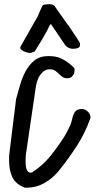

<svg xmlns="http://www.w3.org/2000/svg" viewBox="-20 -876 461 896"><path d="M22.5 -149.4Q34.2 -247.1 41 -299.8Q47.9 -352.5 50.8 -377.9Q54.7 -407.2 54.7 -412.1Q63.5 -442.4 73.2 -477.5Q83 -512.7 99.1 -543Q115.2 -573.2 140.6 -593.8Q166 -614.3 206.1 -614.3Q223.6 -614.3 237.8 -611.8Q252 -609.4 264.6 -603.5Q277.3 -597.7 289.6 -589.4Q301.8 -581.1 315.4 -569.3Q325.2 -560.5 326.7 -558.6Q328.1 -556.6 328.1 -546.9Q328.1 -534.2 319.3 -522.5Q310.5 -510.7 293.9 -510.7Q280.3 -510.7 271.5 -517.1Q262.7 -523.4 254.4 -531.7Q246.1 -540 236.8 -546.4Q227.5 -552.7 212.9 -552.7Q197.3 -552.7 185.5 -544.4Q173.8 -536.1 165.5 -523.4Q157.2 -510.7 152.8 -495.1Q148.4 -479.5 146.5 -465.8L100.6 -153.3Q100.6 -151.4 100.1 -144Q99.6 -136.7 99.6 -132.8Q99.6 -126 99.6 -115.7Q99.6 -105.5 101.6 -95.2Q103.5 -85 108.4 -77.6Q113.3 -70.3 123 -70.3Q128.9 -70.3 133.8 -74.2Q180.7 -105.5 214.4 -147Q248 -188.5 278.3 -235.4Q279.3 -237.3 283.7 -244.6Q288.1 -252 292.5 -260.3Q296.9 -268.6 300.8 -276.9Q304.7 -285.2 306.6 -289.1Q312.5 -301.8 315.4 -315.4Q318.4 -329.1 322.8 -340.8Q327.1 -352.5 335.9 -359.9Q344.7 -367.2 363.3 -367.2Q377 -367.2 389.6 -355.5Q402.3 -343.8 402.3 -328.1V-326.2Q377.9 -255.9 339.4 -196.3Q300.8 -136.7 253.9 -78.1Q224.6 -43 186.5 -21.5Q148.4 0 101.6 0H96.7Q52.7 -16.6 37.6 -49.3Q22.5 -82 22.5 -126ZM157.2 -801.8Q158.2 -803.7 160.6 -810.1Q163.1 -816.4 166 -823.2Q168.9 -830.1 171.9 -836.4Q174.8 -842.8 175.8 -845.7Q179.7 -853.5 189.9 -855Q200.2 -856.4 210 -856.4Q217.8 -856.4 223.6 -855Q229.5 -853.5 235.4 -847.7Q238.3 -842.8 246.6 -830.6Q254.9 -818.4 264.6 -805.2Q274.4 -792 282.7 -779.8Q291 -767.6 293.9 -763.7Q294.9 -762.7 297.9 -759.3Q300.8 -755.9 300.8 -754.9Q303.7 -751 310.5 -740.7Q317.4 -730.5 325.2 -718.8Q333 -707 339.8 -696.3Q346.7 -685.5 349.6 -681.6Q352.5 -676.8 353 -674.3Q353.5 -671.9 353.5 -667Q353.5 -656.2 344.7 -652.3Q335.9 -648.4 321.3 -648.4Q308.6 -648.4 298.3 -653.8Q288.1 -659.2 283.2 -667L217.8 -763.7L213.9 -760.7Q210.9 -756.8 208 -750Q205.1 -743.2 197.8 -729.5Q190.4 -715.8 177.7 -693.8Q165 -671.9 142.6 -636.7Q140.6 -634.8 132.3 -631.8Q124 -628.9 121.1 -628.9Q115.2 -628.9 106 -631.3Q96.7 -633.8 88.9 -637.7Q81.1 -641.6 76.7 -647Q72.3 -652.3 76.2 -659.2Z"/></svg>

Font: Covered By Your Grace
Style: Regular
Weight: 400
Designer: Kimberly Geswein
Foundry: Kimberly Geswein
Version: Version 1.0